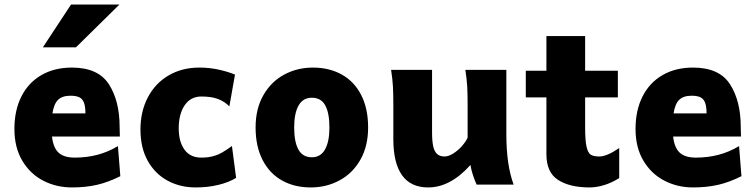

<svg xmlns="http://www.w3.org/2000/svg" viewBox="-20 -801 3282 833"><path d="M205.6 -208.5Q210.9 -160.2 234.1 -138.7Q257.3 -117.2 304.2 -117.2Q355 -117.2 400.9 -128.9Q446.8 -140.6 491.7 -167L502 -36.6Q449.7 -10.3 400.4 1Q351.1 12.2 292 12.2Q224.1 12.2 167.2 -17.3Q110.4 -46.9 76.4 -104.2Q42.5 -161.6 42.5 -241.7Q42.5 -322.3 72.8 -382.3Q103 -442.4 159.4 -475.1Q215.8 -507.8 292 -507.8Q405.8 -507.8 452.4 -435.5Q499 -363.3 499 -249.5Q499.5 -229 500 -208.5ZM350.6 -309.1Q350.6 -338.4 344.5 -355Q338.4 -371.6 324.5 -378.7Q310.5 -385.7 285.6 -385.7Q250.5 -385.7 232.2 -368.2Q213.9 -350.6 207.5 -309.1ZM498 -781.2 309.6 -595.7H166L288.1 -781.2Z M828.6 12.2Q761.7 12.2 707.3 -17.1Q652.8 -46.4 621.1 -103Q589.4 -159.7 589.4 -239.3Q589.4 -316.9 621.1 -377.9Q652.8 -439 710.9 -473.4Q769 -507.8 844.7 -507.8Q888.7 -507.8 928.5 -499Q968.3 -490.2 999.5 -477.5L975.1 -339.4Q953.6 -361.3 925 -371.8Q896.5 -382.3 853.5 -382.3Q807.1 -382.3 781.2 -344.2Q755.4 -306.2 755.4 -244.1Q755.4 -186.5 780.3 -151.9Q805.2 -117.2 853.5 -117.2Q881.3 -117.2 903.3 -123Q925.3 -128.9 943.4 -139.2Q961.4 -149.4 986.3 -167.5L1004.4 -29.3Q972.7 -9.8 927.2 1.2Q881.8 12.2 828.6 12.2Z M1337.9 -507.8Q1408.7 -507.8 1462.9 -477.5Q1517.1 -447.3 1547.1 -388.7Q1577.1 -330.1 1577.1 -248Q1577.1 -167 1543.5 -107.9Q1509.8 -48.8 1452.9 -18.3Q1396 12.2 1328.1 12.2Q1257.3 12.2 1203.4 -18.1Q1149.4 -48.3 1119.1 -107.2Q1088.9 -166 1088.9 -248Q1088.9 -329.1 1122.6 -387.9Q1156.2 -446.8 1212.9 -477.3Q1269.5 -507.8 1337.9 -507.8ZM1333 -118.7Q1371.1 -118.7 1390.1 -152.6Q1409.2 -186.5 1409.2 -248Q1409.2 -310.5 1391.1 -343.8Q1373 -377 1333 -377Q1294.4 -377 1275.4 -343.3Q1256.3 -309.6 1256.3 -248Q1256.3 -185.5 1274.7 -152.1Q1293 -118.7 1333 -118.7Z M2021 -85.4Q1934.1 12.2 1837.4 12.2Q1762.2 12.2 1724.4 -40.5Q1686.5 -93.3 1686.5 -197.8V-341.8Q1686.5 -393.1 1684.8 -425Q1683.1 -457 1676.8 -498H1854.5V-227.1Q1854.5 -189.5 1859.4 -166.7Q1864.3 -144 1876.2 -133.1Q1888.2 -122.1 1908.7 -122.1Q1925.8 -122.1 1946 -134.8Q1966.3 -147.5 1983.4 -166.5Q2000.5 -185.5 2008.8 -203.6V-341.8Q2008.8 -394 2007.1 -424.8Q2005.4 -455.6 1999 -498H2176.8V-219.7Q2176.8 -84.5 2208.5 0H2047.9Q2039.6 -18.1 2032 -41Q2024.4 -64 2021 -85.4Z M2538.1 12.2Q2451.7 12.2 2401.1 -20.5Q2350.6 -53.2 2350.6 -131.8V-378.4H2261.2V-494.1H2350.6V-644.5H2518.6V-494.1H2660.6V-378.4H2518.6V-249Q2518.6 -191.4 2524.7 -164.6Q2530.8 -137.7 2543 -129.9Q2555.2 -122.1 2580.1 -122.1Q2596.7 -122.1 2617.9 -131.1Q2639.2 -140.1 2666.5 -158.7V-28.3Q2632.8 -7.3 2599.9 2.4Q2566.9 12.2 2538.1 12.2Z M2900.4 -208.5Q2905.8 -160.2 2929 -138.7Q2952.1 -117.2 2999 -117.2Q3049.8 -117.2 3095.7 -128.9Q3141.6 -140.6 3186.5 -167L3196.8 -36.6Q3144.5 -10.3 3095.2 1Q3045.9 12.2 2986.8 12.2Q2918.9 12.2 2862.1 -17.3Q2805.2 -46.9 2771.2 -104.2Q2737.3 -161.6 2737.3 -241.7Q2737.3 -322.3 2767.6 -382.3Q2797.9 -442.4 2854.2 -475.1Q2910.6 -507.8 2986.8 -507.8Q3100.6 -507.8 3147.2 -435.5Q3193.8 -363.3 3193.8 -249.5Q3194.3 -229 3194.8 -208.5ZM3045.4 -309.1Q3045.4 -338.4 3039.3 -355Q3033.2 -371.6 3019.3 -378.7Q3005.4 -385.7 2980.5 -385.7Q2945.3 -385.7 2927 -368.2Q2908.7 -350.6 2902.3 -309.1Z"/></svg>

Font: Lesson One Extra
Style: Regular
Weight: 800
Designer: But Ko, Victor Gaultney, Annie Olsen, Julie Remington, Don Collingsworth, Eric Hays, Becca Hirsbrunner
Version: Version 1.100